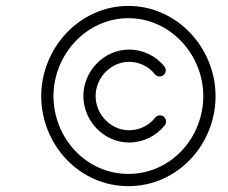

<svg xmlns="http://www.w3.org/2000/svg" viewBox="-20 -617 781 658"><path d="M541.2 -217.1C532.1 -224.3 518.9 -222.8 511.7 -213.7C490.2 -186.5 457.1 -170.6 422.4 -170.6C359.2 -170.6 307.7 -225.3 307.7 -287.8C307.7 -350.3 359.2 -405.1 422.4 -405.1C456.5 -405.1 489.3 -389.6 510.6 -362.8C517.9 -353.8 531.1 -352.3 540.2 -359.5C549.2 -366.7 550.7 -379.9 543.5 -389C514.3 -425.8 469.3 -447.1 422.4 -447.1C336.1 -447.1 265.7 -373.4 265.7 -287.8C265.7 -202.2 336.1 -128.6 422.4 -128.6C469.9 -128.6 515.2 -150.4 544.7 -187.6C551.9 -196.7 550.3 -209.9 541.2 -217.1ZM676.7 -287.8C676.7 -145 565.9 -21 420 -21C274.1 -21 163.3 -145 163.3 -287.8C163.3 -429 275.7 -554.7 420 -554.7C564.3 -554.7 676.7 -429 676.7 -287.8ZM121.3 -287.8C121.3 -121.9 251 21 420 21C589 21 718.7 -121.9 718.7 -287.8C718.7 -452.1 587.4 -596.7 420 -596.7C252.6 -596.7 121.3 -452.1 121.3 -287.8Z"/></svg>

Font: FRB American Cursive Guidelines Arrows Medium
Style: Italic
Weight: 500
Italic angle: -25°
Version: Version 2.0;Modular Font Editor K font №1